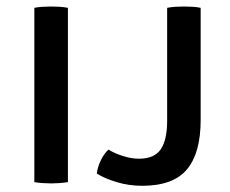

<svg xmlns="http://www.w3.org/2000/svg" viewBox="-20 -570 719 601"><path d="M87.5 -545.5Q98.8 -547.9 114.1 -548.8Q129.4 -549.6 140.5 -549.6Q152.3 -549.6 166.3 -548.8Q180.3 -547.9 192.6 -545.5V0Q180.3 2.2 166.3 3.1Q152.3 4.1 140.5 4.1Q129.4 4.1 114.1 3.1Q98.8 2.2 87.5 0ZM319.4 -101.8Q338.3 -90.1 364.9 -81.6Q391.5 -73.2 414.9 -73.2Q463 -73.2 483.1 -102.6Q503.2 -132 503.2 -192.2V-545.5Q515.1 -547.9 529.9 -548.8Q544.7 -549.6 556.1 -549.6Q568.1 -549.6 582.2 -548.8Q596.3 -548.1 608.1 -545.5V-194Q608.1 -91.1 565.2 -39.8Q522.2 11.6 425.1 11.6Q383.8 11.6 345.3 0.1Q306.9 -11.5 282.9 -26.9Q285.6 -46.9 295.1 -67.2Q304.6 -87.4 319.4 -101.8Z"/></svg>

Font: Signika SC
Style: Regular
Weight: 300
Designer: Anna Giedryś
Foundry: Anna Giedryś
Version: Version 2.000